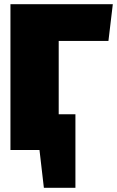

<svg xmlns="http://www.w3.org/2000/svg" viewBox="-20 -718 560 919"><path d="M499 -522 520 -698H30V0H169L190 181H341V-171H261V-522Z"/></svg>

Font: Fira Sans Ultra
Style: Regular
Weight: 950
Designer: Carrois Corporate & Edenspiekermann AG
Foundry: Carrois Corporate GbR & Edenspiekermann AG
Version: Version 4.203;PS 004.203;hotconv 1.0.88;makeotf.lib2.5.64775